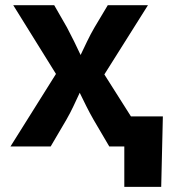

<svg xmlns="http://www.w3.org/2000/svg" viewBox="-20 -566 653 742"><path d="M20.5 0 196.3 -280.3 31.2 -545.9H189.5L238.8 -460Q253.4 -432.6 266.4 -406Q279.3 -379.4 291.5 -353.5Q303.7 -379.4 316.7 -406.2Q329.6 -433.1 345.2 -460L396.5 -545.9H551.8L383.3 -278.3L559.6 0H402.3L341.8 -103Q326.7 -129.4 313.5 -155.8Q300.3 -182.1 288.1 -207.5Q276.4 -182.1 263.9 -155.8Q251.5 -129.4 236.3 -103L175.8 0ZM460.4 156.2V0H418.5V-116.2H609.4L603 156.2Z"/></svg>

Font: Inter-Bold
Style: Bold
Weight: 700
Designer: Rasmus Andersson
Foundry: rsms
Version: Version 4.000;git-a52131595